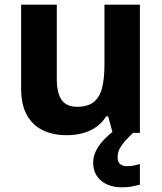

<svg xmlns="http://www.w3.org/2000/svg" viewBox="-20 -566 690 818"><path d="M576 -546V0H460L441 -70H432Q415 -42 388.5 -24Q362 -6 330.5 2Q299 10 264 10Q206 10 162.5 -11Q119 -32 94.5 -76Q70 -120 70 -190V-546H222V-228Q222 -170 242.5 -140.5Q263 -111 308 -111Q354 -111 379.5 -131.5Q405 -152 415 -192Q425 -232 425 -290V-546ZM481 104Q481 124 492 133Q503 142 521 142Q536 142 551 139Q566 136 576 133V221Q560 225 542 228.5Q524 232 500 232Q444 232 410.5 203.5Q377 175 377 127Q377 101 389 76.5Q401 52 424.5 27.5Q448 3 482 -21L547 0Q513 32 497 55Q481 78 481 104Z"/></svg>

Font: Noto Sans Lao
Style: Bold
Weight: 700
Designer: Monotype Design Team
Foundry: Monotype Imaging Inc.
Version: Version 2.003